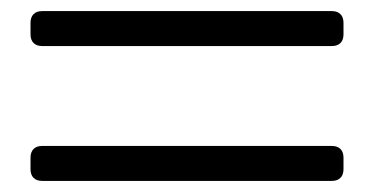

<svg xmlns="http://www.w3.org/2000/svg" viewBox="-20 -538 674 346"><path d="M578 -455H56Q46 -455 40.5 -460.5Q35 -466 35 -476V-497Q35 -507 40.5 -512.5Q46 -518 56 -518H578Q588 -518 593.5 -512.5Q599 -507 599 -497V-476Q599 -466 593.5 -460.5Q588 -455 578 -455ZM578 -212H56Q46 -212 40.5 -217.5Q35 -223 35 -233V-254Q35 -264 40.5 -269.5Q46 -275 56 -275H578Q588 -275 593.5 -269.5Q599 -264 599 -254V-233Q599 -223 593.5 -217.5Q588 -212 578 -212Z"/></svg>

Font: Shippori Mincho B1 SemiBold
Style: Regular
Weight: 600
Designer: FONTDASU
Foundry: FONTDASU / Google Inc. / but / Adobe
Version: Version 3.110; ttfautohint (v1.8.3)